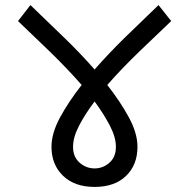

<svg xmlns="http://www.w3.org/2000/svg" viewBox="-20 -719 746 757"><path d="M522 -140Q522 -69 477 -25.5Q432 18 353 18Q274 18 228.5 -26Q183 -70 183 -140Q183 -194 217 -256.5Q251 -319 302 -384Q244 -450 176 -516Q108 -582 51 -636L100 -699Q164 -637 230 -573.5Q296 -510 353 -445Q410 -510 475 -573.5Q540 -637 605 -699L655 -636Q598 -582 529.5 -516Q461 -450 403 -384Q454 -319 488 -256.5Q522 -194 522 -140ZM268 -140Q268 -100 294 -77.5Q320 -55 353 -55Q386 -55 411.5 -77.5Q437 -100 437 -140Q437 -178 413 -224Q389 -270 353 -319Q316 -270 292 -224Q268 -178 268 -140Z"/></svg>

Font: Palanquin
Style: Regular
Weight: 400
Designer: Pria Ravichandran
Version: Version 1.0.4